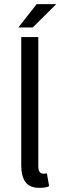

<svg xmlns="http://www.w3.org/2000/svg" viewBox="-20 -890 295 922"><path d="M82 -712H164V-92Q164 -72 171 -64Q178 -56 187 -56Q191 -56 194.5 -56Q198 -56 205 -58L216 4Q208 8 197 10Q186 12 169 12Q122 12 102 -16Q82 -44 82 -98ZM137 -758H68L156 -870H250Z"/></svg>

Font: Myanmar Sanpya
Style: Regular
Weight: 400
Designer: Danh Hong
Foundry: Google Inc.
Version: Version 2.00 November 22, 2015